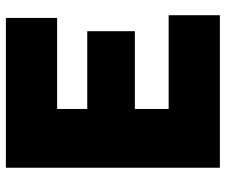

<svg xmlns="http://www.w3.org/2000/svg" viewBox="-76 -674 750 637"><g transform="rotate(-90 298.5 -355.0)"><path d="M567 -170V0H61V-710H558V-540H256V-440H514V-282H256V-170Z"/></g></svg>

Font: Raleway-v4020 Black
Style: Regular
Weight: 900
Designer: Matt McInerney, Pablo Impallari, Rodrigo Fuenzalida
Foundry: Matt McInerney, Pablo Impallari, Rodrigo Fuenzalida
Version: Version 4.020;PS 004.020;hotconv 1.0.88;makeotf.lib2.5.64775